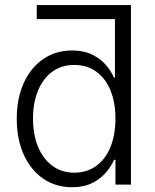

<svg xmlns="http://www.w3.org/2000/svg" viewBox="-20 -748 627 778"><path d="M477.1 -670.4H128.9V-727.5H510.7ZM272.5 10.7Q206.1 10.7 155.3 -23.9Q104.5 -58.6 76.2 -121.3Q47.9 -184.1 47.9 -267.1Q47.9 -349.6 76.4 -412.1Q105 -474.6 155.5 -509Q206.1 -543.5 272.5 -543.5Q318.8 -543.5 352.3 -527.3Q385.7 -511.2 408 -486.1Q430.2 -460.9 441.9 -433.6H445.8V-727.5H510.7V0H447.8V-100.6H442.4Q430.2 -72.8 407.5 -47.1Q384.8 -21.5 351.6 -5.4Q318.4 10.7 272.5 10.7ZM280.8 -48.3Q333 -48.3 370.6 -76.2Q408.2 -104 428 -153.3Q447.8 -202.6 447.8 -267.6Q447.8 -332 428 -380.9Q408.2 -429.7 370.8 -457.3Q333.5 -484.9 280.8 -484.9Q229 -484.9 191.4 -457Q153.8 -429.2 133.8 -380.4Q113.8 -331.5 113.8 -267.6Q113.8 -203.1 134 -153.8Q154.3 -104.5 191.9 -76.4Q229.5 -48.3 280.8 -48.3Z"/></svg>

Font: Inter 20pt Light
Style: Regular
Weight: 300
Version: Version 4.001;git-66647c0bb